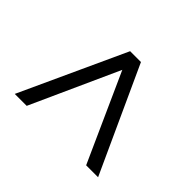

<svg xmlns="http://www.w3.org/2000/svg" viewBox="-123 -776 832 832"><g transform="rotate(-45 293.0 -359.5)"><path d="M50.8 -104.5V-177.7L454.1 -359.4L50.8 -542V-615.2L535.2 -392.6V-326.2Z"/></g></svg>

Font: Min Sans
Style: Regular
Weight: 400
Designer: Jinseong-Kim, NotoSansCJK, Nunito
Foundry: Jinseong-Kim
Version: Version 1.400;Glyphs 3.1.2 (3151)